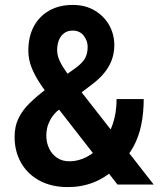

<svg xmlns="http://www.w3.org/2000/svg" viewBox="-20 -741 650 771"><path d="M165.5 -383.3 284.7 -468.8Q312.5 -489.3 322.3 -508.3Q332 -527.3 332 -553.2Q332 -577.1 316.2 -597.7Q300.3 -618.2 271.5 -618.2Q251 -618.2 237.1 -607.4Q223.1 -596.7 216.3 -579.1Q209.5 -561.5 209.5 -540Q209.5 -518.1 220.2 -495.4Q231 -472.7 249.3 -447.5Q267.6 -422.4 290 -393.1L597.2 0H451.7L203.1 -318.8Q170.9 -361.8 146.2 -397.7Q121.6 -433.6 107.7 -467.5Q93.8 -501.5 93.8 -537.6Q93.8 -593.8 115.7 -634.8Q137.7 -675.8 177.7 -698.5Q217.8 -721.2 272 -721.2Q322.8 -721.2 360.4 -698.7Q397.9 -676.3 418.5 -639.9Q439 -603.5 439 -559.6Q439 -526.4 428 -498.3Q417 -470.2 397.5 -446.8Q377.9 -423.3 351.1 -403.3L208 -293.5Q189.9 -275.4 180.9 -257.8Q171.9 -240.2 168.9 -225.1Q166 -210 166 -197.3Q166 -168 177.5 -144.3Q189 -120.6 209.7 -106.9Q230.5 -93.3 258.8 -93.3Q294.9 -93.3 328.6 -111.1Q362.3 -128.9 389.4 -162.4Q416.5 -195.8 432.4 -241.7Q448.2 -287.6 448.2 -343.3H557.1Q557.1 -289.6 547.6 -241.7Q538.1 -193.8 516.4 -153.1Q494.6 -112.3 459 -80.6Q456.1 -77.6 451.4 -72.8Q446.8 -67.9 443.4 -64.9Q402.8 -26.9 355.2 -8.3Q307.6 10.3 252.9 10.3Q187 10.3 138.9 -15.6Q90.8 -41.5 64.7 -87.2Q38.6 -132.8 38.6 -191.4Q38.6 -234.4 54.7 -266.8Q70.8 -299.3 99.4 -327.1Q127.9 -355 165.5 -383.3Z"/></svg>

Font: Roboto SemiCondensed SemiBold
Style: Regular
Weight: 600
Width: 4
Designer: Christian Robertson
Foundry: Google
Version: Version 3.009; 2024